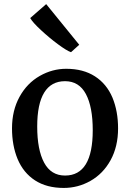

<svg xmlns="http://www.w3.org/2000/svg" viewBox="-20 -906 635 937"><path d="M528.8 -429.7Q556.2 -363.3 556.2 -279.3Q556.2 -190.9 519.8 -124.5Q483.4 -58.1 420.9 -22.9Q360.4 11.2 291 11.2Q208 11.2 151.1 -25.6Q94.2 -62.5 65.9 -129.9Q38.6 -195.8 38.6 -279.8Q38.6 -366.7 75.2 -433.3Q111.8 -500 174.3 -535.6Q235.4 -570.3 303.2 -570.3Q386.2 -570.3 443.4 -533.4Q500.5 -496.6 528.8 -429.7ZM297.4 -509.8Q230 -509.8 195.8 -454.3Q161.6 -398.9 161.6 -288.6Q161.6 -175.3 195.3 -112.3Q229 -49.3 297.4 -49.3Q432.6 -49.3 432.6 -270.5Q432.6 -384.3 399.2 -447Q365.7 -509.8 297.4 -509.8ZM205.1 -885.7H205.6L366.7 -687.5L326.7 -651.4H326.2Q305.2 -658.7 262.7 -690.2Q220.2 -721.7 179.7 -759.3Q139.6 -796.4 127.4 -817.9Z"/></svg>

Font: Merriweather
Style: Regular
Weight: 400
Designer: Eben Sorkin
Foundry: Eben Sorkin
Version: Version 1.584; ttfautohint (v1.8.1)